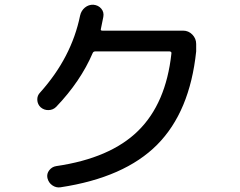

<svg xmlns="http://www.w3.org/2000/svg" viewBox="-20 -793 1040 832"><path d="M223.6 -330.1Q210 -316.4 190.4 -315.9Q170.9 -315.4 156.2 -328.1Q142.6 -340.8 141.6 -359.9Q140.6 -378.9 154.3 -392.6Q290 -543.9 327.1 -725.6Q332 -747.1 348.1 -760.3Q364.3 -773.4 384.8 -772.5Q406.2 -770.5 418.9 -755.4Q431.6 -740.2 427.7 -719.7Q423.8 -698.2 417 -667Q415 -660.2 423.8 -660.2H773.4Q796.9 -660.2 813.5 -643.1Q830.1 -626 830.1 -602.5V-570.3Q802.7 -308.6 661.1 -166Q519.5 -23.4 242.2 18.6Q223.6 21.5 207 10.3Q190.4 -1 185.5 -21.5Q181.6 -40 193.4 -55.2Q205.1 -70.3 223.6 -73.2Q458 -107.4 578.6 -226.1Q699.2 -344.7 722.7 -560.5Q724.6 -569.3 714.8 -570.3H393.6Q384.8 -570.3 381.8 -563.5Q329.1 -440.4 223.6 -330.1Z"/></svg>

Font: Rounded Mgen+ 2p medium
Style: Regular
Weight: 500
Designer: [Source Han Sans]
Ryoko NISHIZUKA  (kana & ideographs); Paul D. Hunt (Latin, Greek & Cyrillic); Wenlong ZHANG  (bopomofo
Version: Version 1.059.20150602